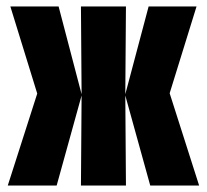

<svg xmlns="http://www.w3.org/2000/svg" viewBox="-20 -573 640 593"><path d="M4 0 95 -284 12 -553H161L232 -282L230 -553H369L367 -282L439 -553H587L504 -285L595 0H444L367 -278L369 0H230L232 -278L155 0Z"/></svg>

Font: Noto Sans Mono Extra
Style: Regular
Weight: 800
Designer: Monotype Design Team
Foundry: Monotype Imaging Inc.
Version: Version 1.900